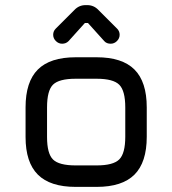

<svg xmlns="http://www.w3.org/2000/svg" viewBox="-20 -731 674 751"><path d="M223 -560Q209 -560 198.5 -570.5Q188 -581 188 -595Q188 -609 198 -619L271 -692Q289 -711 315 -711H321Q347 -711 365 -692L438 -619Q448 -609 448 -595Q448 -581 437.5 -570.5Q427 -560 413 -560Q397 -560 388 -570L324 -641H312L248 -570Q238 -560 223 -560ZM276 0Q176 0 128 -48Q80 -96 80 -195V-311Q80 -411 128 -459Q176 -507 276 -507H358Q458 -507 506 -459Q554 -411 554 -311V-196Q554 -96 506 -48Q458 0 358 0ZM164 -195Q164 -130 187.5 -107Q211 -84 276 -84H358Q423 -84 446.5 -107.5Q470 -131 470 -196V-311Q470 -376 446.5 -399.5Q423 -423 358 -423H276Q211 -423 187.5 -400Q164 -377 164 -311Z"/></svg>

Font: Jura
Style: Bold
Weight: 700
Designer: Daniel Johnson, Alexei Vanyashin
Foundry: Daniel Johnson
Version: Version 5.103